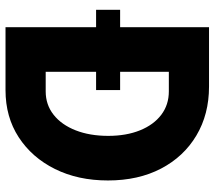

<svg xmlns="http://www.w3.org/2000/svg" viewBox="-60 -700 760 679"><g transform="rotate(90 319.5 -360.0)"><path d="M75.7 0V-719.7H285.6Q383.8 -719.7 458.7 -675Q533.7 -630.4 575.7 -550Q617.7 -469.7 617.7 -362.3Q617.7 -256.3 577.1 -174.8Q536.6 -93.3 464.8 -46.6Q393.1 0 298.3 0ZM233.4 -142.1H302.7Q350.1 -142.1 385.5 -170.2Q420.9 -198.2 440.4 -248Q460 -297.9 460 -363.3Q460 -427.2 440.4 -475.6Q420.9 -523.9 385.5 -550.8Q350.1 -577.6 302.7 -577.6H233.4ZM14.2 -320.3V-405.3H297.9V-320.3Z"/></g></svg>

Font: Reddit Sans Condensed ExtraBold
Style: Regular
Weight: 800
Designer: Stephen Hutchings
Foundry: Reddit
Version: Version 1.014